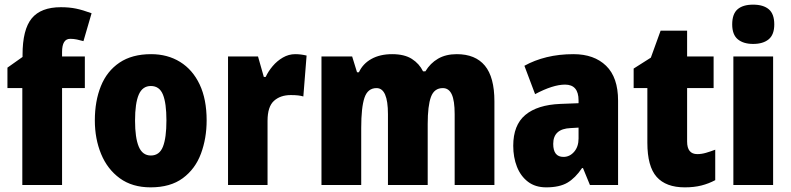

<svg xmlns="http://www.w3.org/2000/svg" viewBox="-20 -796 3402 826"><path d="M345 -417H247V0H76V-417H12V-505L77 -551V-560Q77 -669 116.5 -717Q156 -765 242 -765Q278 -765 307 -759Q336 -753 374 -739L339 -619Q325 -623 311 -626Q297 -629 282 -629Q247 -629 247 -572V-553H345Z M869 -278Q869 -201 844.5 -135Q820 -69 766.5 -29.5Q713 10 628 10Q549 10 495.5 -29Q442 -68 415 -133.5Q388 -199 388 -278Q388 -361 414 -425.5Q440 -490 494 -526.5Q548 -563 630 -563Q701 -563 755 -529.5Q809 -496 839 -432.5Q869 -369 869 -278ZM561 -277Q561 -203 577 -165Q593 -127 629 -127Q666 -127 681 -165Q696 -203 696 -278Q696 -352 681 -389Q666 -426 629 -426Q593 -426 577 -389Q561 -352 561 -277Z M1250 -563Q1274 -563 1299 -557L1285 -381Q1275 -384 1262.5 -385.5Q1250 -387 1231 -387Q1186 -387 1158.5 -362Q1131 -337 1131 -276V0H961V-553H1090L1115 -465H1123Q1134 -489 1153 -511.5Q1172 -534 1197 -548.5Q1222 -563 1250 -563Z M1945 -563Q2025 -563 2066 -513.5Q2107 -464 2107 -360V0H1936V-305Q1936 -363 1923.5 -390Q1911 -417 1885 -417Q1848 -417 1834 -379Q1820 -341 1820 -262V0H1649V-305Q1649 -417 1600 -417Q1562 -417 1548 -375.5Q1534 -334 1534 -246V0H1363V-553H1495L1516 -485H1524Q1541 -522 1578 -542.5Q1615 -563 1667 -563Q1720 -563 1752 -542.5Q1784 -522 1800 -489H1810Q1831 -524 1864.5 -543.5Q1898 -563 1945 -563Z M2447 -563Q2536 -563 2587.5 -513Q2639 -463 2639 -363V0H2518L2488 -73H2484Q2455 -30 2421 -10Q2387 10 2330 10Q2283 10 2251.5 -14Q2220 -38 2204 -78.5Q2188 -119 2188 -169Q2188 -258 2240 -301.5Q2292 -345 2391 -349L2469 -352V-364Q2469 -432 2411 -432Q2359 -432 2282 -391L2236 -513Q2279 -537 2332 -550Q2385 -563 2447 -563ZM2435 -245Q2360 -242 2360 -177Q2360 -121 2404 -121Q2431 -121 2450 -143Q2469 -165 2469 -200V-247Z M2980 -133Q2998 -133 3017 -138.5Q3036 -144 3057 -152V-21Q3029 -6 2997.5 2Q2966 10 2926 10Q2845 10 2805 -35Q2765 -80 2765 -182V-417H2706V-501L2780 -548L2822 -664H2936V-553H3050V-417H2936V-187Q2936 -133 2980 -133Z M3220 -776Q3264 -776 3287.5 -756Q3311 -736 3311 -691Q3311 -647 3287 -627Q3263 -607 3220 -607Q3178 -607 3154 -627Q3130 -647 3130 -691Q3130 -736 3153 -756Q3176 -776 3220 -776ZM3306 -553V0H3135V-553Z"/></svg>

Font: Noto Sans Lao Looped Condensed Black
Style: Regular
Weight: 900
Width: 3
Designer: Mark Frömberg, Ben Mitchell
Foundry: The Fontpad Ltd
Version: Version 1.002; ttfautohint (v1.8.4.7-5d5b)